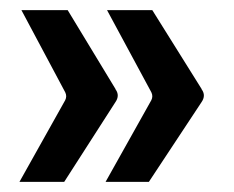

<svg xmlns="http://www.w3.org/2000/svg" viewBox="-20 -439 464 381"><path d="M379.9 -262.7 282.2 -418.9H192.4L280.3 -255.9Q284.2 -248 280.3 -240.2L189.5 -78.1H275.4L379.9 -236.3Q388.7 -249 380.9 -260.7Q379.9 -261.7 379.9 -262.7ZM209 -262.7 114.3 -418.9H22.5L109.4 -255.9Q113.3 -248 109.4 -240.2L18.6 -78.1H107.4L209 -236.3Q217.8 -249 210 -260.7Q209 -261.7 209 -262.7Z"/></svg>

Font: Gemunu Libre
Style: Bold
Weight: 700
Designer: Pushpananda Ekanayake, Sol Matas, Kosala Senevirathne
Foundry: Mooniak
Version: Version 1.001